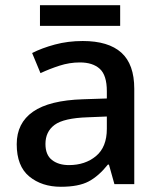

<svg xmlns="http://www.w3.org/2000/svg" viewBox="-20 -705 612 735"><path d="M297 -548Q395 -548 444.5 -503.5Q494 -459 494 -365V0H418L397 -75H393Q358 -31 319.5 -10.5Q281 10 213 10Q140 10 92 -29.5Q44 -69 44 -153Q44 -234 106.5 -277.5Q169 -321 298 -325L389 -328V-356Q389 -417 362 -441.5Q335 -466 286 -466Q246 -466 207.5 -453.5Q169 -441 135 -425L103 -502Q140 -521 190 -534.5Q240 -548 297 -548ZM316 -256Q224 -253 189 -227Q154 -201 154 -154Q154 -112 179 -92.5Q204 -73 244 -73Q306 -73 347.5 -107.5Q389 -142 389 -212V-259ZM440 -685V-606H133V-685Z"/></svg>

Font: Noto Sans Lao Medium
Style: Regular
Weight: 500
Designer: Monotype Design Team
Foundry: Monotype Imaging Inc.
Version: Version 2.003; ttfautohint (v1.8.4.7-5d5b)